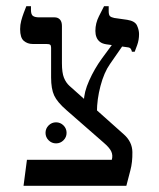

<svg xmlns="http://www.w3.org/2000/svg" viewBox="-20 -600 514 620"><path d="M56 0 67 -84H341Q345 -98 339.5 -110.5Q334 -123 314 -140L195 -244Q165 -270 155 -291.5Q145 -313 145 -350V-446Q145 -453 142 -455.5Q139 -458 129 -458H85Q69 -458 57 -468Q45 -478 45 -506Q45 -520 48.5 -533Q52 -546 56.5 -558Q61 -570 65 -580H80V-568Q80 -553 86.5 -548.5Q93 -544 106 -544H156Q167 -544 173.5 -537Q180 -530 180 -516V-396Q180 -365 186.5 -349Q193 -333 204 -323L380 -166Q407 -142 407.5 -109Q408 -76 401 -50L388 0ZM293 -238 251 -273Q251 -302 268 -340Q285 -378 309 -411L351 -468L378 -455L335 -393Q316 -366 304.5 -322.5Q293 -279 293 -238ZM406 -433Q405 -438 402.5 -442Q400 -446 394 -447L323 -457Q310 -459 302.5 -465Q295 -471 291.5 -480Q288 -489 288 -500Q288 -525 299.5 -547.5Q311 -570 316 -580H331V-564Q331 -552 335 -548Q339 -544 349 -542L391 -536Q416 -532 422.5 -517.5Q429 -503 429 -490Q429 -471 423 -454.5Q417 -438 415 -433ZM161 -137Q147 -137 137 -147Q127 -157 127 -171Q127 -185 137 -195Q147 -205 161 -205Q175 -205 185 -195Q195 -185 195 -171Q195 -157 185 -147Q175 -137 161 -137Z"/></svg>

Font: Frank Ruhl Libre Light
Style: Regular
Weight: 300
Designer: Yanek Iontef
Foundry: Fontef
Version: Version 6.003;gftools[0.9.30]